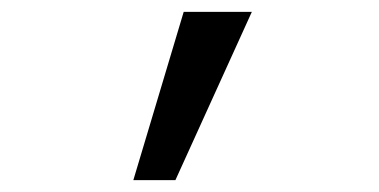

<svg xmlns="http://www.w3.org/2000/svg" viewBox="-20 -891 640 324"><path d="M290 -871H405L276 -587H205Z"/></svg>

Font: JuliaMono Light
Style: Italic
Weight: 300
Italic angle: -9°
Monospace: yes
Designer: cormullion
Foundry: corm
Version: Version 0.054; ttfautohint (v1.8.4)